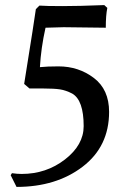

<svg xmlns="http://www.w3.org/2000/svg" viewBox="-20 -532 520 755"><path d="M22 157 27 149Q47 152 65 152Q162 152 235.5 95Q309 38 309 -36Q309 -138 264 -164Q239 -177 216 -180.5Q193 -184 152 -184H96L75 -202Q117 -464 121 -496L135 -510Q161 -508 225 -508Q289 -508 390 -512L402 -501Q396 -472 396 -423Q242 -425 230.5 -425Q219 -425 159 -423Q141 -342 137 -268Q166 -271 210 -271Q289 -271 349 -225.5Q409 -180 409 -92Q409 44 305 123.5Q201 203 45 203Z"/></svg>

Font: Prociono
Style: Regular
Weight: 400
Designer: Barry Schwartz
Foundry: The Crud Factory
Version: Version 2.301